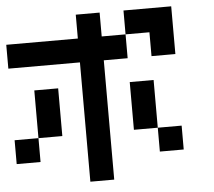

<svg xmlns="http://www.w3.org/2000/svg" viewBox="-58 -939 1116 1002"><g transform="rotate(-5 500.0 -437.5)"><path d="M0 -125V-250H125V-125ZM0 -625V-750H375V-875H500V-750H625V-625H500V0H375V-625ZM250 -250H125V-500H250ZM750 -250H625V-500H750ZM750 -125V-250H875V-125ZM750 -625V-750H625V-875H875V-625Z"/></g></svg>

Font: GalmuriMono7 Regular
Style: Regular
Weight: 400
Designer: Lee Minseo (quiple)
Version: Version 2.399;hotconv 1.1.1;makeotfexe 2.6.0 DEVELOPMENT